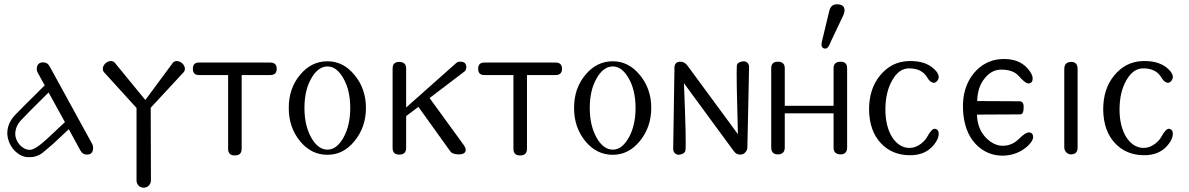

<svg xmlns="http://www.w3.org/2000/svg" viewBox="-20 -718 5528 893"><path d="M211 -409C204 -422 194 -428 181 -428C161 -428 151 -417 151 -396C151 -390 153 -384 156 -379L188 -321C107 -241 61 -195 50 -183C26 -157 14 -129 14 -99C14 -88 16 -76 20 -64C31 -28 63 5 99 12C106 13 113 13 120 13C139 13 158 7 175 -5C179 -8 196 -22 226 -48L300 -117L354 -18C361 -5 371 1 384 1C403 1 413 -9 413 -30C413 -36 412 -42 409 -48ZM202 -75C163 -39 136 -21 119 -21C83 -21 51 -59 51 -95C51 -118 60 -139 77 -158C87 -169 130 -213 206 -288L282 -150Z M835 -383C838 -387 840 -392 840 -397C840 -417 821 -434 802 -434C794 -434 788 -431 784 -426L656 -253L514 -426C510 -431 504 -434 496 -434C476 -434 458 -416 458 -397C458 -392 460 -387 463 -383L615 -216V121C615 140 629 155 648 155C667 155 682 140 682 121L681 -217L835 -383Z M1267 -398C1267 -417 1257 -427 1238 -427H905C886 -427 877 -417 877 -398C877 -379 886 -369 905 -369H1041V-26C1041 -5 1051 5 1072 5C1093 5 1104 -5 1104 -26V-369H1238C1257 -369 1267 -379 1267 -398Z M1682 -216C1682 -276 1664 -327 1629 -369C1594 -412 1552 -433 1503 -433C1453 -433 1410 -412 1375 -369C1340 -327 1323 -276 1323 -216C1323 -156 1340 -105 1375 -62C1410 -19 1453 2 1503 2C1552 2 1594 -19 1629 -62C1664 -105 1682 -156 1682 -216ZM1609 -216C1609 -163 1599 -117 1578 -79C1557 -41 1532 -22 1503 -22C1474 -22 1448 -41 1427 -79C1406 -117 1396 -163 1396 -216C1396 -269 1406 -315 1427 -352C1448 -390 1474 -409 1503 -409C1532 -409 1557 -390 1578 -352C1599 -315 1609 -269 1609 -216Z M2149 -404C2149 -420 2142 -431 2123 -431C2114 -432 2107 -430 2102 -425L1869 -218V-399C1869 -420 1858 -430 1837 -430C1816 -430 1806 -420 1806 -399V-30C1806 -9 1816 1 1837 1C1858 1 1869 -9 1869 -30V-178L1926 -221L2073 -16C2080 -5 2094 0 2113 0C2135 0 2146 -7 2146 -21C2146 -27 2143 -34 2138 -42L1978 -262L2141 -386C2146 -390 2148 -396 2149 -404Z M2594 -398C2594 -417 2584 -427 2565 -427H2232C2213 -427 2204 -417 2204 -398C2204 -379 2213 -369 2232 -369H2368V-26C2368 -5 2378 5 2399 5C2420 5 2431 -5 2431 -26V-369H2565C2584 -369 2594 -379 2594 -398Z M3009 -216C3009 -276 2991 -327 2956 -369C2921 -412 2879 -433 2830 -433C2780 -433 2737 -412 2702 -369C2667 -327 2650 -276 2650 -216C2650 -156 2667 -105 2702 -62C2737 -19 2780 2 2830 2C2879 2 2921 -19 2956 -62C2991 -105 3009 -156 3009 -216ZM2936 -216C2936 -163 2926 -117 2905 -79C2884 -41 2859 -22 2830 -22C2801 -22 2775 -41 2754 -79C2733 -117 2723 -163 2723 -216C2723 -269 2733 -315 2754 -352C2775 -390 2801 -409 2830 -409C2859 -409 2884 -390 2905 -352C2926 -315 2936 -269 2936 -216Z M3464 -406C3464 -417 3460 -425 3451 -430C3446 -433 3438 -434 3427 -431C3415 -428 3408 -422 3407 -413C3405 -380 3407 -274 3412 -94L3178 -412C3169 -425 3157 -431 3144 -431C3128 -431 3119 -423 3117 -407L3111 -25C3111 -14 3116 -6 3125 -1C3130 2 3137 3 3147 0C3159 -3 3166 -9 3168 -18C3171 -35 3169 -139 3161 -331L3393 -15C3401 -4 3411 1 3422 1C3430 1 3437 -1 3442 -5C3451 -13 3455 -21 3456 -29L3464 -406Z M3920 -400C3920 -421 3910 -431 3889 -431C3868 -431 3857 -421 3857 -400V-226H3630V-400C3630 -421 3619 -431 3598 -431C3577 -431 3567 -421 3567 -400V-32C3567 -11 3577 0 3598 0C3619 0 3630 -11 3630 -32V-191H3857V-32C3857 -11 3868 0 3889 0C3910 0 3920 -11 3920 -32ZM3899 -640C3905 -652 3908 -662 3908 -670C3908 -689 3896 -698 3872 -698C3854 -698 3842 -688 3837 -667L3804 -530C3797 -505 3802 -492 3819 -492C3828 -492 3836 -502 3843 -522Z M4324 -333C4335 -333 4346 -348 4346 -360C4346 -368 4342 -377 4335 -386C4307 -420 4264 -436 4205 -434C4152 -432 4109 -410 4074 -368C4039 -326 4022 -273 4022 -208C4023 -142 4041 -90 4078 -51C4112 -15 4156 3 4209 4C4266 5 4307 -16 4334 -59C4342 -72 4346 -85 4346 -96C4346 -109 4340 -117 4329 -119C4319 -121 4307 -108 4292 -81C4286 -70 4276 -59 4263 -49C4246 -36 4228 -30 4210 -30C4147 -30 4098 -100 4098 -208C4098 -263 4109 -309 4130 -345C4151 -382 4177 -400 4208 -400C4248 -400 4276 -386 4293 -357C4302 -341 4313 -333 4324 -333Z M4762 -330C4776 -330 4783 -338 4783 -354C4783 -365 4776 -380 4761 -398C4732 -432 4689 -447 4633 -443C4584 -439 4542 -417 4509 -377C4473 -333 4456 -277 4459 -208C4462 -141 4481 -88 4517 -49C4553 -11 4597 7 4648 6C4692 4 4729 -11 4759 -38C4776 -54 4785 -68 4785 -80C4785 -95 4778 -102 4765 -102C4754 -102 4739 -92 4719 -72C4699 -52 4675 -41 4647 -40C4618 -39 4591 -52 4566 -77C4539 -105 4525 -141 4524 -185L4725 -186C4736 -186 4741 -197 4741 -218C4742 -237 4735 -247 4722 -247L4525 -248C4526 -291 4537 -326 4560 -354C4581 -380 4605 -393 4633 -394C4670 -395 4698 -386 4717 -366C4738 -342 4753 -330 4762 -330Z M4992 -397C4992 -419 4982 -430 4963 -430C4941 -430 4930 -419 4930 -397V-32C4930 -15 4944 0 4961 0C4982 0 4992 -11 4992 -32Z M5413 -333C5424 -333 5435 -348 5435 -360C5435 -368 5431 -377 5424 -386C5396 -420 5353 -436 5294 -434C5241 -432 5198 -410 5163 -368C5128 -326 5111 -273 5111 -208C5112 -142 5130 -90 5167 -51C5201 -15 5245 3 5298 4C5355 5 5396 -16 5423 -59C5431 -72 5435 -85 5435 -96C5435 -109 5429 -117 5418 -119C5408 -121 5396 -108 5381 -81C5375 -70 5365 -59 5352 -49C5335 -36 5317 -30 5299 -30C5236 -30 5187 -100 5187 -208C5187 -263 5198 -309 5219 -345C5240 -382 5266 -400 5297 -400C5337 -400 5365 -386 5382 -357C5391 -341 5402 -333 5413 -333Z"/></svg>

Font: GFS Decker
Style: Normal
Weight: 400
Foundry: George D. Matthiopoulos
Version: Version 1.000